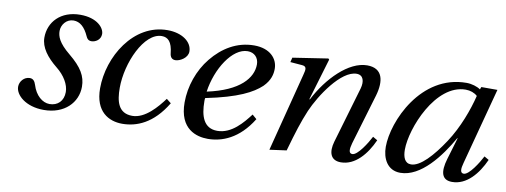

<svg xmlns="http://www.w3.org/2000/svg" viewBox="-49 -738 2597 986"><g transform="rotate(10 1249.5 -245.0)"><path d="M54 -83C54 -40 109 12 204 12C312 12 377 -57 377 -139C377 -194 352 -237 285 -292C225 -341 214 -374 214 -402C214 -434 239 -467 276 -467C309 -467 335 -445 356 -398C361 -386 369 -378 384 -378C404 -378 432 -393 432 -424C432 -455 394 -502 305 -502C203 -502 143 -436 143 -355C143 -303 179 -257 231 -215C274 -181 300 -137 300 -98C300 -51 270 -23 228 -23C191 -23 154 -54 138 -107C132 -126 123 -137 106 -137C76 -137 54 -110 54 -83Z M470 -148C470 -26 543 12 613 12C687 12 772 -20 841 -135L817 -154C783 -108 724 -37 657 -37C584 -37 569 -97 569 -168C569 -298 644 -467 736 -467C768 -467 790 -447 796 -387C798 -369 807 -357 825 -357C849 -357 889 -380 889 -413C889 -464 835 -502 760 -502C582 -502 470 -312 470 -148Z M910 -152C910 -12 1001 12 1059 12C1132 12 1220 -20 1288 -131L1265 -151C1229 -104 1175 -37 1100 -37C1030 -37 1009 -97 1009 -176C1009 -181 1009 -185 1010 -192C1178 -226 1251 -266 1294 -306C1329 -341 1336 -374 1336 -402C1336 -455 1294 -502 1212 -502C1122 -502 1048 -456 993 -388C940 -323 910 -236 910 -152ZM1012 -226C1029 -347 1104 -467 1184 -467C1219 -467 1242 -443 1242 -408C1242 -338 1181 -262 1012 -226Z M1381 12 1469 0C1498 -102 1515 -156 1541 -218C1578 -304 1674 -450 1755 -450C1790 -450 1799 -418 1788 -379L1702 -86C1686 -30 1699 12 1753 12C1828 12 1884 -56 1918 -132L1894 -146C1876 -111 1832 -40 1804 -40C1784 -40 1785 -63 1794 -95L1872 -357C1895 -436 1883 -502 1801 -502C1705 -502 1601 -396 1541 -279H1538L1603 -497L1598 -502L1415 -474L1409 -450L1471 -445C1495 -443 1495 -429 1486 -397Z M1967 -107C1967 -47 1995 12 2063 12C2170 12 2263 -112 2321 -214H2323L2289 -100C2268 -29 2279 12 2333 12C2409 12 2465 -56 2499 -132L2475 -146C2457 -111 2413 -40 2385 -40C2365 -40 2366 -63 2375 -95L2481 -494H2397L2392 -481C2375 -493 2346 -502 2319 -502C2081 -502 1967 -239 1967 -107ZM2066 -110C2066 -220 2164 -467 2321 -467C2345 -467 2367 -459 2382 -445C2364 -371 2328 -272 2275 -192C2219 -107 2158 -40 2110 -40C2077 -40 2066 -71 2066 -110Z"/></g></svg>

Font: Heuristica
Style: Italic
Weight: 400
Italic angle: -13°
Version: Version 1.0.1